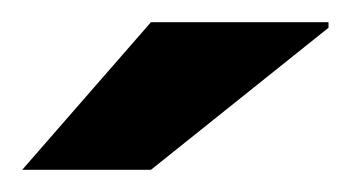

<svg xmlns="http://www.w3.org/2000/svg" viewBox="-20 -744 316 173"><path d="M0 -591 116 -724H276V-719L116 -591Z"/></svg>

Font: Archivo SemiBold Expanded SemiBold
Style: Regular
Weight: 600
Width: 7
Version: Version 2.001